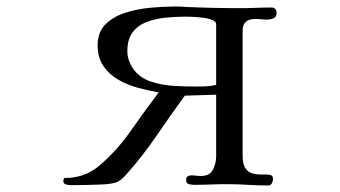

<svg xmlns="http://www.w3.org/2000/svg" viewBox="-20 -565 1040 588"><path d="M642 -491Q642 -499 629.5 -504Q617 -509 600 -511Q583 -513 568 -513.5Q553 -514 547 -514Q519 -514 488 -511Q457 -508 430 -498Q403 -488 386.5 -466.5Q370 -445 370 -408Q370 -392 376 -377Q382 -362 391 -350Q411 -325 444 -314.5Q477 -304 513 -302Q549 -300 578 -300Q594 -300 610 -300.5Q626 -301 642 -305ZM827 -525Q827 -513 817.5 -509Q808 -505 798 -505Q789 -505 780 -506Q771 -507 762 -507Q723 -507 723 -471V-89Q723 -61 732.5 -48.5Q742 -36 756 -33Q770 -30 783.5 -30.5Q797 -31 806.5 -29.5Q816 -28 816 -17Q816 -10 812.5 -3.5Q809 3 801 3Q770 3 738.5 1Q707 -1 676 -1Q651 -1 626 0Q601 1 576 1Q567 1 558.5 -1Q550 -3 550 -15Q550 -22 555 -25Q560 -28 566 -28Q574 -28 581 -27Q588 -26 595 -26Q621 -26 631 -43.5Q641 -61 642 -84V-275L546 -272Q502 -212 459.5 -149.5Q417 -87 367 -31Q349 -10 333 -5.5Q317 -1 291 0Q268 1 244.5 1.5Q221 2 198 2Q191 2 182.5 0Q174 -2 174 -10Q174 -17 177 -20Q236 -19 281 -55Q336 -101 379.5 -163Q423 -225 466 -282Q436 -287 403 -296Q370 -305 342 -321Q314 -337 296.5 -363Q279 -389 279 -426Q279 -467 303.5 -491Q328 -515 365.5 -526.5Q403 -538 442.5 -541.5Q482 -545 512 -545Q520 -545 527.5 -545Q535 -545 543 -544Q587 -542 630.5 -541Q674 -540 717 -540Q740 -540 763.5 -541Q787 -542 811 -542Q827 -542 827 -525Z"/></svg>

Font: Kaisei Opti
Style: Regular
Weight: 400
Designer: Font-Kai, 金井和夫
Foundry: KAZUO KANAI
Version: Version 5.003